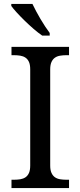

<svg xmlns="http://www.w3.org/2000/svg" viewBox="-20 -951 407 971"><path d="M38.1 0V-42H50.8Q67.9 -42 82.8 -44.4Q97.7 -46.9 108.9 -54.4Q120.1 -62 126.5 -76.2Q132.8 -90.3 132.8 -113.8V-600.1Q132.8 -623.5 126.5 -637.7Q120.1 -651.9 108.9 -659.4Q97.7 -667 82.8 -669.4Q67.9 -671.9 50.8 -671.9H38.1V-713.9H329.1V-671.9H315.9Q299.3 -671.9 284.2 -669.4Q269 -667 258.1 -659.4Q247.1 -651.9 240.5 -637.7Q233.9 -623.5 233.9 -600.1V-113.8Q233.9 -90.3 240.5 -76.2Q247.1 -62 258.1 -54.4Q269 -46.9 284.2 -44.4Q299.3 -42 315.9 -42H329.1V0ZM231.4 -771H193.4Q173.3 -784.7 149.9 -804.9Q126.5 -825.2 104.5 -846.7Q82.5 -868.2 64.5 -887.9Q46.4 -907.7 37.1 -920.9V-931.2H144Q151.9 -914.6 162.4 -894.8Q172.9 -875 184.6 -855.2Q196.3 -835.4 208.5 -816.9Q220.7 -798.3 231.4 -784.2Z"/></svg>

Font: Noto Serif
Style: Regular
Weight: 400
Designer: Monotype Design team
Foundry: Monotype Imaging Inc.
Version: Version 1.02